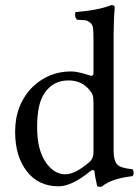

<svg xmlns="http://www.w3.org/2000/svg" viewBox="-20 -718 546 750"><path d="M345.2 -124V-314Q345.2 -336.9 342 -346.4Q338.9 -356 328.1 -368.2Q297.4 -404.3 247.1 -403.8Q187 -403.8 153.8 -354Q125 -313 125 -221.2Q125 -133.3 158 -85.2Q190.9 -37.1 234.9 -37.1Q273.9 -37.1 329.1 -85Q345.2 -99.1 345.2 -124ZM334 -50.3Q260.7 9.8 209 9.8Q129.9 9.8 84.5 -49.1Q39.1 -107.9 39.1 -203.1Q39.1 -310.1 107.9 -378.9Q170.9 -439 257.8 -439Q272.9 -439 291 -434.6Q309.1 -430.2 322 -426Q335 -421.9 335.9 -421.9Q344.7 -421.9 345.2 -431.2V-559.1Q345.2 -591.3 343.5 -607.2Q341.8 -623 330.8 -630.6Q319.8 -638.2 314 -638.7Q308.1 -639.2 280.8 -641.1Q269.5 -652.3 274.9 -670.9Q363.8 -677.7 415 -698.2Q428.2 -698.2 428.2 -688Q424.3 -647.9 423.8 -583V-129.9Q423.8 -90.8 437.5 -75.9Q451.2 -61 497.1 -57.1Q502 -52.2 502 -43.2Q502 -34.2 497.1 -29.8Q417 -21 378.9 9.8Q370.1 13.7 359.9 9.8Q351.1 -25.4 349.1 -48.8Q348.1 -53.7 343 -53.7Q337.9 -53.7 334 -50.3Z"/></svg>

Font: Linux Libertine O
Style: Regular
Weight: 400
Designer: Philipp H. Poll
Foundry: Philipp H. Poll
Version: Version 5.3.0